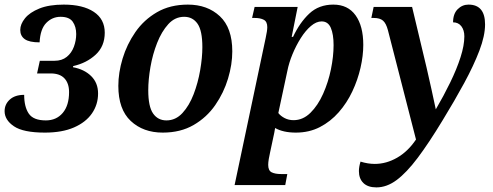

<svg xmlns="http://www.w3.org/2000/svg" viewBox="-22 -566 2142 834"><path d="M173 10Q79 10 38.5 -17.5Q-2 -45 -2 -83Q-2 -113 20.5 -133.5Q43 -154 83 -154Q83 -102 103 -72.5Q123 -43 177 -43Q223 -43 250.5 -75.5Q278 -108 278 -166Q278 -204 258 -225.5Q238 -247 198 -247H139L151 -302H215Q247 -302 268 -319Q289 -336 299 -363Q309 -390 309 -418Q309 -450 294 -471.5Q279 -493 241 -493Q205 -493 179 -466.5Q153 -440 150 -382Q105 -382 85.5 -396Q66 -410 66 -436Q66 -461 86.5 -486.5Q107 -512 149 -529Q191 -546 255 -546Q338 -546 385.5 -514.5Q433 -483 433 -424Q433 -365 393.5 -328.5Q354 -292 296 -279L295 -274Q344 -265 374 -235.5Q404 -206 404 -160Q404 -112 377.5 -73.5Q351 -35 299.5 -12.5Q248 10 173 10Z M685 10Q600 10 546 -40.5Q492 -91 492 -193Q492 -250 510.5 -311.5Q529 -373 566 -426.5Q603 -480 660 -513Q717 -546 794 -546Q879 -546 933 -495.5Q987 -445 987 -343Q987 -286 968.5 -224.5Q950 -163 913 -109.5Q876 -56 819 -23Q762 10 685 10ZM701 -43Q741 -43 770.5 -75Q800 -107 819 -156.5Q838 -206 847.5 -261Q857 -316 857 -361Q857 -433 836 -463Q815 -493 778 -493Q738 -493 709 -461Q680 -429 660.5 -379.5Q641 -330 631.5 -275Q622 -220 622 -174Q622 -103 643 -73Q664 -43 701 -43Z M997 238 1132 -401Q1139 -433 1139 -448Q1139 -472 1124 -480Q1109 -488 1085 -488H1073L1084 -536H1271L1245 -406H1251Q1280 -468 1321.5 -507Q1363 -546 1426 -546Q1489 -546 1522.5 -499.5Q1556 -453 1556 -371Q1556 -324 1544 -271.5Q1532 -219 1508.5 -169Q1485 -119 1449.5 -78.5Q1414 -38 1367.5 -14Q1321 10 1263 10Q1208 10 1173 -10Q1170 10 1164 36L1151 97Q1148 109 1145.5 124.5Q1143 140 1143 150Q1143 175 1158 182.5Q1173 190 1199 190H1226L1217 238ZM1253 -44Q1294 -44 1326.5 -76Q1359 -108 1381.5 -158.5Q1404 -209 1415.5 -265Q1427 -321 1427 -370Q1427 -417 1415 -445Q1403 -473 1375 -473Q1352 -473 1328.5 -453Q1305 -433 1284.5 -400.5Q1264 -368 1248.5 -330.5Q1233 -293 1226 -257L1187 -75Q1197 -62 1214.5 -53Q1232 -44 1253 -44Z M1613 248Q1576 248 1556.5 229Q1537 210 1537 177Q1537 159 1544 136Q1576 146 1606 146Q1656 146 1703 119Q1750 92 1785 40L1663 -435Q1655 -465 1641.5 -476.5Q1628 -488 1602 -488H1591L1601 -536H1768L1831 -272Q1841 -229 1852 -179Q1863 -129 1871 -91Q1905 -149 1933.5 -207.5Q1962 -266 1978.5 -317.5Q1995 -369 1995 -408Q1995 -435 1982 -452Q1969 -469 1946 -469Q1946 -506 1966 -526Q1986 -546 2013 -546Q2085 -546 2085 -460Q2085 -411 2060.5 -346.5Q2036 -282 1994.5 -205.5Q1953 -129 1901 -44Q1841 55 1792.5 119.5Q1744 184 1701 216Q1658 248 1613 248Z"/></svg>

Font: Noto Serif SemiCondensed SemiBold
Style: Italic
Weight: 600
Width: 4
Italic angle: -12°
Designer: Monotype Design Team
Foundry: Monotype Imaging Inc.
Version: Version 2.014; ttfautohint (v1.8.4.7-5d5b)